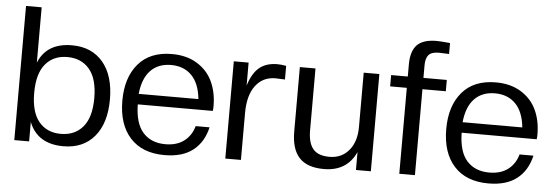

<svg xmlns="http://www.w3.org/2000/svg" viewBox="-48 -861 2934 1015"><g transform="rotate(5 1419.0 -353.5)"><path d="M314 9.8Q176.3 9.8 131.8 -103V0H53.2V-711.9H136.2V-418Q179.7 -525.9 314 -525.9Q418.9 -525.9 478.5 -455.1Q538.1 -384.3 538.1 -257.8Q538.1 -131.8 478.5 -61Q418.9 9.8 314 9.8ZM294.9 -54.2Q369.1 -54.2 412.1 -105Q455.1 -155.8 455.1 -257.8Q455.1 -360.4 412.1 -411.1Q369.1 -461.9 294.9 -461.9Q221.2 -461.9 178.7 -411.1Q136.2 -360.4 136.2 -257.8Q136.2 -155.8 178.7 -105Q221.2 -54.2 294.9 -54.2Z M850.6 9.8Q732.4 9.8 668.2 -61Q604 -131.8 604 -257.8Q604 -380.4 666 -453.1Q728 -525.9 844.7 -525.9Q922.4 -525.9 978 -491.7Q1033.7 -457.5 1060.3 -400.4Q1086.9 -343.3 1086.9 -270Q1086.9 -252.9 1085 -245.1H687Q688.5 -144 731.7 -95.9Q774.9 -47.9 850.6 -47.9Q910.6 -47.9 949.2 -77.1Q987.8 -106.4 1002 -157.2H1075.7Q1057.1 -77.1 1001.2 -33.7Q945.3 9.8 850.6 9.8ZM687 -300.8H1003.9Q995.6 -383.3 954.1 -425.5Q912.6 -467.8 844.7 -467.8Q776.9 -467.8 736.1 -425.5Q695.3 -383.3 687 -300.8Z M1255.9 0H1172.9V-516.1H1251.5V-394Q1272 -460.9 1308.6 -491Q1345.2 -521 1403.8 -521Q1425.3 -521 1450.7 -516.1V-443.8L1400.4 -445.8Q1333.5 -445.8 1294.7 -394.3Q1255.9 -342.8 1255.9 -249Z M1696.3 9.8Q1607.9 9.8 1565.7 -35.6Q1523.4 -81.1 1523.4 -174.8V-516.1H1606.4V-188Q1606.4 -121.6 1633.1 -89.4Q1659.7 -57.1 1720.2 -57.1Q1784.7 -57.1 1823.5 -103.5Q1862.3 -149.9 1862.3 -228V-516.1H1945.3V0H1866.2V-95.2Q1818.8 9.8 1696.3 9.8Z M2179.2 0H2096.2V-456.1H2007.8V-516.1H2096.2V-580.1Q2096.2 -650.4 2127.9 -683.6Q2159.7 -716.8 2231.9 -716.8Q2252.9 -716.8 2303.2 -711.9V-653.8L2249 -655.8Q2210.4 -655.8 2194.8 -638.2Q2179.2 -620.6 2179.2 -582V-516.1H2303.2V-456.1H2179.2Z M2569.3 9.8Q2451.2 9.8 2387 -61Q2322.8 -131.8 2322.8 -257.8Q2322.8 -380.4 2384.8 -453.1Q2446.8 -525.9 2563.5 -525.9Q2641.1 -525.9 2696.8 -491.7Q2752.4 -457.5 2779.1 -400.4Q2805.7 -343.3 2805.7 -270Q2805.7 -252.9 2803.7 -245.1H2405.8Q2407.2 -144 2450.4 -95.9Q2493.7 -47.9 2569.3 -47.9Q2629.4 -47.9 2668 -77.1Q2706.5 -106.4 2720.7 -157.2H2794.4Q2775.9 -77.1 2720 -33.7Q2664.1 9.8 2569.3 9.8ZM2405.8 -300.8H2722.7Q2714.4 -383.3 2672.9 -425.5Q2631.3 -467.8 2563.5 -467.8Q2495.6 -467.8 2454.8 -425.5Q2414.1 -383.3 2405.8 -300.8Z"/></g></svg>

Font: Creato Display
Style: Regular
Weight: 400
Version: Version 1.000